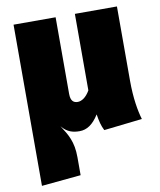

<svg xmlns="http://www.w3.org/2000/svg" viewBox="-90 -648 804 962"><g transform="rotate(-10 312.5 -167.0)"><path d="M596 0C583 -44 571 -110 571 -199V-577H357V-188C338 -154 314 -140 295 -140C275 -140 259 -150 259 -187V-577H45V243L245 224V133C245 53 220 14 188 -35C216 -1 246 6 279 6C315 6 347 -14 377 -62C383 -25 388 -4 401 22Z"/></g></svg>

Font: Glow Sans SC Normal Heavy
Style: Regular
Weight: 900
Designer: Ryoko NISHIZUKA (kana, bopomofo & ideographs); Paul D. Hunt (Latin, Greek & Cyrillic); Sandoll Communications, Soo-young
Version: Version 0.93